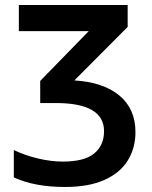

<svg xmlns="http://www.w3.org/2000/svg" viewBox="-20 -734 603 764"><path d="M238 10Q118 10 35 -28V-137Q78 -116 130.5 -103.5Q183 -91 230 -91Q316 -91 355 -123.5Q394 -156 394 -212Q394 -324 202 -324H140V-412L333 -610H55V-714H488V-627L276 -414Q391 -407 455 -354Q519 -301 519 -208Q519 -145 488.5 -95.5Q458 -46 395.5 -18Q333 10 238 10Z"/></svg>

Font: Noto Sans Mono SemiCondensed SemiBold
Style: Regular
Weight: 600
Width: 4
Designer: Monotype Design Team
Foundry: Monotype Imaging Inc.
Version: Version 2.014; ttfautohint (v1.8.4.7-5d5b)